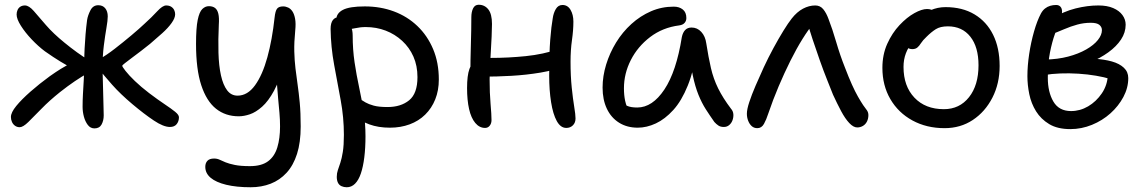

<svg xmlns="http://www.w3.org/2000/svg" viewBox="-20 -528 4820 809"><path d="M696 7Q669 7 628.5 -20Q588 -47 538 -89Q487 -132 452.5 -171Q418 -210 396 -238Q393 -242 390 -247.5Q387 -253 387 -259Q387 -265 391 -270Q395 -275 399 -279Q428 -295 463.5 -322.5Q499 -350 533.5 -379Q568 -408 589 -428Q619 -455 642 -480Q665 -505 680 -505Q693 -505 701.5 -499.5Q710 -494 714 -485.5Q718 -477 718 -468Q718 -452 703 -431Q688 -410 663.5 -388Q639 -366 612 -343Q595 -329 574.5 -313.5Q554 -298 536 -284.5Q518 -271 506.5 -262Q495 -253 495 -251Q495 -247 509 -229Q523 -211 548.5 -186.5Q574 -162 608 -136Q645 -108 673.5 -89Q702 -70 718 -57Q734 -44 734 -34Q734 -17 724.5 -5Q715 7 696 7ZM63 8Q52 8 43.5 2Q35 -4 30.5 -14Q26 -24 26 -35Q26 -54 48.5 -81.5Q71 -109 108.5 -142Q146 -175 190 -207Q217 -226 236.5 -238Q256 -250 268.5 -256.5Q281 -263 288 -266L306 -232Q299 -234 280.5 -243Q262 -252 234 -269Q206 -286 169 -312Q141 -333 113.5 -362Q86 -391 68 -419.5Q50 -448 50 -467Q50 -477 54 -486Q58 -495 66 -500Q74 -505 85 -505Q102 -505 122.5 -481.5Q143 -458 173.5 -422.5Q204 -387 252 -348Q275 -329 304.5 -307.5Q334 -286 356 -274L354 -222Q325 -206 295.5 -186Q266 -166 233 -140Q188 -104 155 -70Q122 -36 99.5 -14Q77 8 63 8ZM378 13Q361 13 350 -1.5Q339 -16 333.5 -36.5Q328 -57 328 -78Q328 -104 329.5 -131.5Q331 -159 333 -192.5Q335 -226 335 -267Q335 -294 336.5 -323.5Q338 -353 340.5 -383.5Q343 -414 347 -444Q350 -463 361 -484.5Q372 -506 394 -506Q413 -506 423.5 -493Q434 -480 434 -459Q434 -442 428.5 -410.5Q423 -379 417.5 -336Q412 -293 412 -239Q412 -228 413 -201.5Q414 -175 414.5 -144Q415 -113 416 -85Q417 -57 417 -42Q417 -20 408 -3.5Q399 13 378 13Z M1036 261Q976 261 933 250.5Q890 240 867.5 221Q845 202 845 175Q845 159 854 149.5Q863 140 882 140Q895 140 905.5 145Q916 150 930.5 156Q945 162 969.5 167Q994 172 1033 172Q1082 172 1109.5 151.5Q1137 131 1148.5 93Q1160 55 1160 5Q1160 -24 1157.5 -52Q1155 -80 1152 -112Q1149 -144 1146 -186.5Q1143 -229 1142 -287L1176 -258Q1158 -189 1134.5 -145.5Q1111 -102 1084.5 -78.5Q1058 -55 1033 -46.5Q1008 -38 986 -38Q930 -38 890 -70Q850 -102 828 -169Q806 -236 806 -343Q806 -410 813 -444Q820 -478 832.5 -490Q845 -502 860 -502Q876 -502 886 -494.5Q896 -487 900 -470Q904 -453 902 -424Q899 -361 900.5 -306Q902 -251 911 -210.5Q920 -170 937 -147.5Q954 -125 981 -125Q1023 -125 1054.5 -168.5Q1086 -212 1106.5 -286.5Q1127 -361 1137 -454Q1140 -482 1147.5 -491.5Q1155 -501 1173 -501Q1184 -501 1194.5 -496Q1205 -491 1212.5 -479.5Q1220 -468 1223.5 -448.5Q1227 -429 1224 -400Q1219 -349 1220 -311Q1221 -273 1225 -239.5Q1229 -206 1234 -171.5Q1239 -137 1243 -95Q1247 -53 1247 5Q1247 72 1231.5 120.5Q1216 169 1187.5 200Q1159 231 1120.5 246Q1082 261 1036 261Z M1623 10Q1574 10 1536 -4Q1498 -18 1475.5 -39.5Q1453 -61 1453 -86Q1453 -98 1459 -107Q1465 -116 1479 -116Q1489 -116 1498 -110Q1507 -104 1520 -96.5Q1533 -89 1554.5 -83Q1576 -77 1613 -77Q1669 -77 1704 -105.5Q1739 -134 1739 -203Q1739 -251 1722 -289.5Q1705 -328 1674.5 -356Q1644 -384 1605 -399Q1566 -414 1521 -414Q1498 -414 1476 -409Q1454 -404 1438 -404Q1426 -404 1416.5 -409.5Q1407 -415 1402 -425Q1397 -435 1397 -445Q1397 -472 1425 -486.5Q1453 -501 1517 -501Q1583 -501 1639.5 -480Q1696 -459 1738.5 -418.5Q1781 -378 1805 -321Q1829 -264 1829 -193Q1829 -147 1814 -109.5Q1799 -72 1771.5 -45Q1744 -18 1706 -4Q1668 10 1623 10ZM1441 261Q1429 261 1419 256.5Q1409 252 1404 242Q1399 232 1399 217Q1399 202 1403.5 189Q1408 176 1414 158Q1420 140 1424.5 112Q1429 84 1429 40Q1429 -33 1415.5 -106Q1402 -179 1388 -254.5Q1374 -330 1373 -406Q1373 -431 1382.5 -443.5Q1392 -456 1410 -456Q1426 -456 1438.5 -445.5Q1451 -435 1458.5 -417.5Q1466 -400 1466 -379Q1466 -319 1474 -265.5Q1482 -212 1493 -161Q1504 -110 1512 -59Q1520 -8 1520 46Q1520 95 1515 135Q1510 175 1500.5 203Q1491 231 1476 246Q1461 261 1441 261Z M2024 11Q2000 11 1982.5 -10Q1965 -31 1956.5 -68.5Q1948 -106 1948 -157Q1948 -210 1958 -237.5Q1968 -265 1986 -275Q1996 -281 2011.5 -282.5Q2027 -284 2049 -284Q2122 -284 2195.5 -291.5Q2269 -299 2333 -321L2365 -252Q2317 -232 2257 -222Q2197 -212 2134.5 -208.5Q2072 -205 2014 -205L1962 -214Q1962 -273 1964 -338Q1966 -403 1966 -455Q1966 -478 1973.5 -493Q1981 -508 1997 -508Q2022 -508 2037.5 -488.5Q2053 -469 2053 -427Q2053 -405 2051.5 -374Q2050 -343 2048 -309Q2046 -275 2044.5 -244.5Q2043 -214 2043 -194Q2043 -136 2047 -90.5Q2051 -45 2051 -22Q2051 -8 2043.5 1.5Q2036 11 2024 11ZM2366 11Q2342 11 2326 -18Q2310 -47 2302 -97.5Q2294 -148 2294 -209Q2294 -305 2298.5 -361.5Q2303 -418 2309 -451Q2312 -473 2322 -490Q2332 -507 2350 -507Q2372 -507 2384 -486.5Q2396 -466 2396 -437Q2396 -401 2390 -359Q2384 -317 2384 -268Q2384 -208 2389 -159.5Q2394 -111 2399.5 -78Q2405 -45 2405 -29Q2405 -11 2394 0Q2383 11 2366 11Z M2667 10Q2622 10 2588.5 -11Q2555 -32 2537 -70Q2519 -108 2519 -159Q2519 -207 2534 -256Q2549 -305 2576 -349Q2603 -393 2640.5 -427Q2678 -461 2723 -480.5Q2768 -500 2819 -500Q2842 -500 2857 -488Q2872 -476 2872 -452Q2872 -440 2864.5 -431.5Q2857 -423 2842 -421Q2772 -412 2719.5 -372Q2667 -332 2638 -275Q2609 -218 2609 -156Q2609 -127 2614 -103.5Q2619 -80 2636 -43L2584 -112Q2607 -89 2622.5 -82Q2638 -75 2665 -75Q2729 -75 2779.5 -151Q2830 -227 2853 -372Q2857 -391 2867 -401.5Q2877 -412 2894 -412Q2918 -412 2935 -393.5Q2952 -375 2956 -345Q2965 -287 2975.5 -241.5Q2986 -196 3006 -155.5Q3026 -115 3060 -70Q3069 -60 3070 -47Q3071 -34 3066.5 -21.5Q3062 -9 3052.5 -1Q3043 7 3030 7Q3016 7 3007 1Q2998 -5 2990 -14Q2971 -41 2954 -67.5Q2937 -94 2923 -128.5Q2909 -163 2899 -210.5Q2889 -258 2885 -323L2918 -324Q2904 -232 2878 -167.5Q2852 -103 2817 -64.5Q2782 -26 2743.5 -8Q2705 10 2667 10Z M3171 12Q3157 12 3147.5 3.5Q3138 -5 3132.5 -19Q3127 -33 3127 -49Q3127 -67 3137 -97.5Q3147 -128 3163.5 -166.5Q3180 -205 3198 -244Q3217 -285 3239 -325.5Q3261 -366 3281 -398.5Q3301 -431 3316 -450Q3338 -478 3363.5 -491.5Q3389 -505 3415 -505Q3436 -505 3449 -489Q3462 -473 3471 -448Q3487 -407 3503.5 -350.5Q3520 -294 3540 -244Q3556 -202 3569.5 -172Q3583 -142 3595 -121Q3607 -100 3617 -85Q3627 -72 3633 -63Q3639 -54 3639 -43Q3639 -28 3633 -16Q3627 -4 3616 2.5Q3605 9 3592 9Q3576 9 3558.5 -9.5Q3541 -28 3524 -60Q3507 -92 3490 -129Q3481 -152 3465.5 -190.5Q3450 -229 3434 -274.5Q3418 -320 3404 -362Q3390 -404 3383 -432H3410Q3387 -405 3361.5 -364Q3336 -323 3310.5 -272Q3285 -221 3261 -164.5Q3237 -108 3217 -49Q3209 -24 3199 -6Q3189 12 3171 12Z M3960 12Q3884 12 3824.5 -20.5Q3765 -53 3731.5 -110.5Q3698 -168 3698 -242Q3698 -298 3718.5 -343.5Q3739 -389 3770 -422Q3801 -455 3832.5 -472.5Q3864 -490 3886 -490Q3897 -490 3904.5 -487Q3912 -484 3917 -477.5Q3922 -471 3922 -460Q3922 -440 3913.5 -424Q3905 -408 3879 -394Q3847 -375 3827 -352.5Q3807 -330 3797 -303.5Q3787 -277 3787 -246Q3787 -165 3833 -116.5Q3879 -68 3957 -68Q4023 -68 4063 -118.5Q4103 -169 4103 -253Q4103 -330 4068.5 -373.5Q4034 -417 3974 -417Q3942 -417 3923 -405Q3904 -393 3884 -373Q3868 -358 3860.5 -346Q3853 -334 3845 -327.5Q3837 -321 3824 -321Q3810 -321 3801.5 -329.5Q3793 -338 3793 -359Q3793 -382 3807.5 -406.5Q3822 -431 3846.5 -451.5Q3871 -472 3901 -485Q3931 -498 3964 -498Q4035 -498 4086 -467.5Q4137 -437 4164.5 -381.5Q4192 -326 4192 -250Q4192 -176 4161.5 -116.5Q4131 -57 4079 -22.5Q4027 12 3960 12Z M4490 16Q4436 16 4401 -5Q4366 -26 4345.5 -59Q4325 -92 4317 -131Q4309 -170 4309 -207Q4309 -251 4316.5 -300.5Q4324 -350 4337 -395.5Q4350 -441 4366 -471Q4373 -484 4383 -492Q4393 -500 4405 -503.5Q4417 -507 4430 -507Q4442 -507 4448.5 -499.5Q4455 -492 4455 -479Q4455 -464 4446 -441Q4437 -418 4425 -385Q4413 -352 4404 -306.5Q4395 -261 4395 -200Q4395 -140 4418.5 -100Q4442 -60 4493 -60Q4531 -60 4565 -80Q4599 -100 4622.5 -134.5Q4646 -169 4648 -212L4659 -195Q4633 -203 4598 -209Q4563 -215 4524 -217.5Q4485 -220 4447.5 -218.5Q4410 -217 4382 -212L4383 -277Q4437 -278 4480.5 -289.5Q4524 -301 4556.5 -319.5Q4589 -338 4606 -359.5Q4623 -381 4623 -401Q4623 -414 4612.5 -423Q4602 -432 4576 -432Q4547 -432 4519.5 -424.5Q4492 -417 4464 -405Q4436 -393 4402 -380Q4388 -376 4376.5 -383.5Q4365 -391 4366 -403Q4366 -417 4380 -429.5Q4394 -442 4408 -448Q4462 -480 4512 -492.5Q4562 -505 4608 -505Q4645 -505 4670.5 -494Q4696 -483 4709.5 -464.5Q4723 -446 4723 -424Q4723 -391 4703.5 -361.5Q4684 -332 4650 -307.5Q4616 -283 4575 -266Q4534 -249 4491 -242L4498 -281Q4548 -283 4590.5 -280.5Q4633 -278 4665 -269Q4697 -260 4715.5 -242.5Q4734 -225 4734 -199Q4734 -158 4713.5 -119.5Q4693 -81 4659 -50.5Q4625 -20 4581 -2Q4537 16 4490 16Z"/></svg>

Font: Shantell Sans Light
Style: Regular
Weight: 400
Version: Version 1.011;[c5ecc13dd]